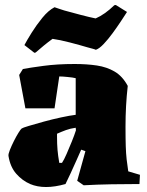

<svg xmlns="http://www.w3.org/2000/svg" viewBox="-20 -739 591 771"><path d="M243 0Q158 24 101 0Q69 -14 45 -41.5Q21 -69 14 -113Q13 -120 19.5 -136.5Q26 -153 35.5 -172Q45 -191 54 -205.5Q63 -220 67 -223Q71 -226 96 -233.5Q121 -241 155.5 -250.5Q190 -260 225 -267.5Q260 -275 284 -278V-425Q273 -428 250 -430Q241 -431 232.5 -431.5Q224 -432 218 -432L199 -304H82L57 -438L72 -462Q99 -467 154.5 -474.5Q210 -482 280 -482Q329 -482 369 -476Q409 -470 440.5 -451.5Q472 -433 493 -394Q484 -315 484 -230Q484 -182 485 -152Q486 -122 488.5 -99.5Q491 -77 495 -51L542 -37L540 0Q485 0 428 1Q371 2 316 5L290 -13L323 -132L306 -138Q299 -122 287 -95Q275 -68 263 -42Q251 -16 243 0ZM218 -85H229Q237 -97 247.5 -121Q258 -145 268.5 -171Q279 -197 285 -216L284 -226Q262 -223 244.5 -216.5Q227 -210 209 -202V-191Q209 -160 211 -137Q213 -114 218 -85ZM118 -527 78 -558Q88 -577 107 -607.5Q126 -638 150 -667.5Q174 -697 199 -710Q205 -708 215 -704.5Q225 -701 238 -697Q267 -689 303 -679.5Q339 -670 364 -665Q401 -681 439 -718L445 -719L490 -691Q481 -677 465.5 -653.5Q450 -630 432 -605.5Q414 -581 396.5 -562.5Q379 -544 365 -539Q361 -541 351.5 -543.5Q342 -546 331 -549Q301 -558 260.5 -568.5Q220 -579 191 -583Q173 -570 156 -556Q139 -542 123 -528Z"/></svg>

Font: Labrada Black
Style: Regular
Weight: 900
Designer: Mercedes Jáuregui
Foundry: Omnibus-Type Team
Version: Version 1.000; ttfautohint (v1.8.4.7-5d5b)